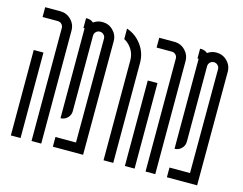

<svg xmlns="http://www.w3.org/2000/svg" viewBox="-91 -788 1175 930"><g transform="rotate(15 496.5 -323.0)"><path d="M77.9 0H29.2V-428.6H77.9ZM132.9 0V-566.4Q132.9 -578.1 124.9 -586Q117 -593.9 105.4 -593.9H29.2V-643.1H105.4Q137 -643.1 159.3 -620.6Q181.6 -598.1 181.6 -566.4V0Z M239.9 -593.9H234.1V-643.1H239.9Q257.8 -643.1 271.6 -631.4Q291.5 -645.6 316.1 -645.6Q347.8 -645.6 370.1 -623.3Q392.3 -601 392.3 -569.8L391.5 0H239.9V-48.7H342.8L343.6 -569.8Q343.6 -581 335.5 -589.1Q327.4 -597.3 316.1 -597.3Q304.5 -597.3 296.5 -589.1Q288.6 -581 288.6 -569.8V-191.6Q288.6 -171.6 274.3 -157.2Q259.9 -142.9 239.9 -142.9Z M439 -645.6Q484.8 -630.2 513.7 -590.6Q542.7 -551 542.7 -501.5V0H494V-501.5Q494 -531 479 -555.4Q464 -579.8 439 -593.1Z M649.7 0H601V-428.6H649.7ZM704.7 0V-566.4Q704.7 -578.1 696.8 -586Q688.9 -593.9 677.2 -593.9H601V-643.1H677.2Q708.9 -643.1 731.2 -620.6Q753.4 -598.1 753.4 -566.4V0Z M811.7 -593.9H805.9V-643.1H811.7Q829.7 -643.1 843.4 -631.4Q863.4 -645.6 888 -645.6Q919.6 -645.6 941.9 -623.3Q964.2 -601 964.2 -569.8L963.3 0H811.7V-48.7H914.6L915.5 -569.8Q915.5 -581 907.3 -589.1Q899.2 -597.3 888 -597.3Q876.3 -597.3 868.4 -589.1Q860.5 -581 860.5 -569.8V-191.6Q860.5 -171.6 846.1 -157.2Q831.7 -142.9 811.7 -142.9Z"/></g></svg>

Font: Marapfhont
Style: Book
Weight: 400
Version: Version 0.15